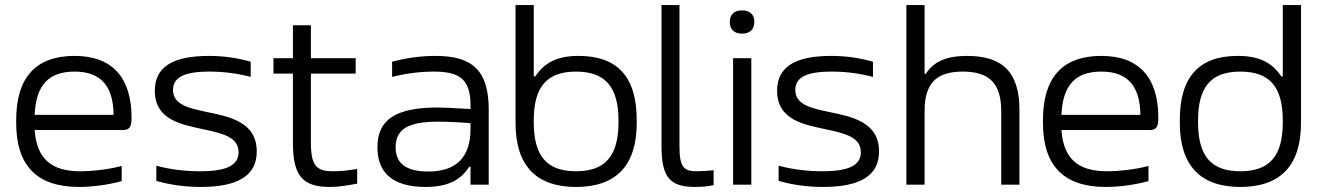

<svg xmlns="http://www.w3.org/2000/svg" viewBox="-20 -730 5220 759"><path d="M500 -265C500 -422 425 -509 275 -509C120 -509 44 -422 44 -256V-244C44 -77 124 9 292 9C345 9 406 1 461 -14V-74C414 -61 346 -53 297 -53C181 -53 125 -104 117 -216H465C493 -216 500 -229 500 -265ZM117 -276C122 -392 171 -447 275 -447C380 -447 428 -388 429 -276Z M784 -219C864 -202 923 -187 923 -128C923 -77 877 -53 771 -53C712 -53 653 -60 598 -75V-15C653 1 712 9 774 9C919 9 995 -35 995 -131C995 -249 886 -269 794 -288C730 -302 664 -315 664 -374C664 -423 705 -447 808 -447C863 -447 918 -440 971 -426V-486C919 -501 864 -509 806 -509C662 -509 592 -465 592 -371C592 -254 702 -237 784 -219Z M1298 -53C1231 -53 1209 -73 1209 -168V-439H1386V-500H1209V-630H1138V-500H1061V-439H1138V-165C1138 -34 1177 9 1284 9C1320 9 1347 4 1392 -4V-62C1356 -56 1326 -53 1298 -53Z M1702 -509C1643 -509 1586 -501 1530 -486V-426C1585 -440 1643 -447 1694 -447C1798 -447 1840 -416 1840 -314V-299C1778 -303 1734 -305 1710 -305C1541 -305 1472 -255 1472 -148C1472 -44 1536 9 1662 9C1747 9 1800 -16 1835 -71H1840V0H1912V-296C1912 -449 1850 -509 1702 -509ZM1544 -148C1544 -220 1594 -249 1713 -249C1744 -249 1794 -247 1840 -243V-220C1840 -108 1783 -52 1674 -52C1582 -52 1544 -86 1544 -148Z M2497 -244V-256C2497 -424 2423 -509 2267 -509C2179 -509 2131 -480 2096 -428H2090V-710H2018V-244C2018 -78 2097 9 2257 9C2418 9 2497 -78 2497 -244ZM2090 -247V-253C2090 -385 2140 -447 2257 -447C2374 -447 2425 -385 2425 -253V-247C2425 -115 2374 -53 2257 -53C2140 -53 2090 -115 2090 -247Z M2735 -53C2681 -53 2666 -71 2666 -154V-710H2595V-154C2595 -33 2625 9 2727 9C2752 9 2777 7 2801 2V-57C2780 -55 2752 -53 2735 -53Z M2878 -500V0H2950V-500ZM2865 -642C2865 -615 2882 -597 2913 -597C2945 -597 2961 -614 2962 -642V-644C2962 -672 2945 -689 2913 -689C2882 -689 2865 -672 2865 -644Z M3244 -219C3324 -202 3383 -187 3383 -128C3383 -77 3337 -53 3231 -53C3172 -53 3113 -60 3058 -75V-15C3113 1 3172 9 3234 9C3379 9 3455 -35 3455 -131C3455 -249 3346 -269 3254 -288C3190 -302 3124 -315 3124 -374C3124 -423 3165 -447 3268 -447C3323 -447 3378 -440 3431 -426V-486C3379 -501 3324 -509 3266 -509C3122 -509 3052 -465 3052 -371C3052 -254 3162 -237 3244 -219Z M3563 -710V0H3635V-291C3635 -400 3681 -447 3786 -447C3891 -447 3938 -400 3938 -291V0H4010V-295C4010 -443 3945 -509 3803 -509C3721 -509 3670 -486 3640 -438H3635V-710Z M4559 -265C4559 -422 4484 -509 4334 -509C4179 -509 4103 -422 4103 -256V-244C4103 -77 4183 9 4351 9C4404 9 4465 1 4520 -14V-74C4473 -61 4405 -53 4356 -53C4240 -53 4184 -104 4176 -216H4524C4552 -216 4559 -229 4559 -265ZM4176 -276C4181 -392 4230 -447 4334 -447C4439 -447 4487 -388 4488 -276Z M4644 -256V-244C4644 -78 4723 9 4883 9C5044 9 5123 -78 5123 -244V-710H5051V-428H5045C5010 -480 4962 -509 4873 -509C4718 -509 4644 -424 4644 -256ZM4716 -247V-253C4716 -385 4766 -447 4883 -447C5001 -447 5051 -385 5051 -253V-247C5051 -115 5001 -53 4883 -53C4766 -53 4716 -115 4716 -247Z"/></svg>

Font: LT Wave Text Light
Style: Regular
Weight: 300
Designer: Daniel Lyons
Version: Version 2.5 (Glyphs App)